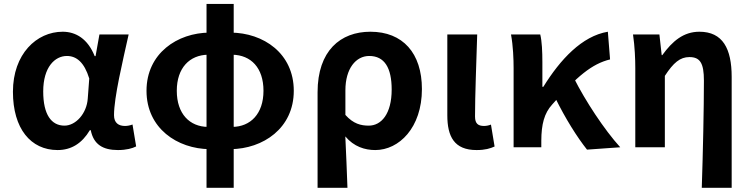

<svg xmlns="http://www.w3.org/2000/svg" viewBox="-20 -731 3725 953"><path d="M265.9 13.8C333.5 13.8 386.7 -18.9 426 -84.8H430.5C444.4 -14.2 490.6 13.8 565.5 13.8C607.2 13.8 637 5.4 655.8 -4.2L637.7 -113C625.3 -108.2 611.9 -105.8 600.5 -105.8C569.1 -105.8 545.9 -120.4 545.9 -159.3C545.9 -248.1 588.7 -425.7 618.5 -559.8H473.5L454.3 -452.4H450C415.4 -538.9 355.9 -573.5 291.1 -573.5C161.5 -573.5 44.2 -462.9 44.2 -275.5C44.2 -92.7 132.4 13.8 265.9 13.8ZM300.1 -107.4C234.8 -107.4 194.5 -162.3 194.5 -277.1C194.5 -398.4 252.7 -453.2 312 -453.2C359.5 -453.2 398.4 -421.8 423 -341.3L415.6 -242.3C410.7 -167.4 355.9 -107.4 300.1 -107.4Z M1020.7 9.4 1012.1 -101.1C921.6 -101.9 857.5 -165.7 857.5 -280.4C857.5 -394.5 921.6 -457.9 1012.1 -459.4L1020.7 -569.2C860 -568.4 707.2 -466 707.2 -280.4C707.2 -94.2 860 7.9 1020.7 9.4ZM1124.6 9.4C1285.6 7.9 1438.2 -94.2 1438.2 -280.4C1438.2 -466 1287.7 -568.4 1124.6 -569.2L1133.2 -459.4C1225.7 -457.9 1287.8 -394.5 1287.8 -280.4C1287.8 -165.7 1223 -101.9 1133.2 -101.1ZM1005.1 201.1H1140V-711.4H1005.1Z M1556.3 201.1H1704.6C1701.5 113.8 1698.3 36.5 1694 -53.9C1736.7 -2.8 1791.4 13.8 1842.6 13.8C1960.4 13.8 2074.2 -96.7 2074.2 -288.9C2074.2 -467.5 1979.2 -573.5 1818.5 -573.5C1670 -573.5 1556.3 -479.3 1556.3 -272.9ZM1810.3 -107.4C1772 -107.4 1734 -116.1 1694.4 -160.6V-282.8C1694.4 -390.5 1746.3 -453.2 1812.6 -453.2C1888.7 -453.2 1924.1 -394.1 1924.1 -286.6C1924.1 -165.3 1872.4 -107.4 1810.3 -107.4Z M2345.5 13.8C2388.5 13.8 2413.2 5.9 2434.9 -3.8L2416.9 -112.6C2405.5 -107.8 2392 -105.8 2382.8 -105.8C2353.3 -105.8 2337.8 -117.2 2337.8 -152.6C2337.8 -257.6 2344.5 -423.4 2348.6 -559.8H2200.3V-158.8C2200.3 -53.7 2234.2 13.8 2345.5 13.8Z M2529.3 0H2666.8V-32.6C2667.2 -113.9 2681.2 -169 2720.7 -212.2C2843.5 -352 2918.1 -414.2 3008.1 -436.1L2997.1 -573.5C2868.7 -552.1 2761 -435.9 2676.9 -300.2H2672.1V-423C2672.1 -474.8 2669.9 -525.6 2661.6 -559.8H2516.4C2526.9 -503.2 2529.3 -437.2 2529.3 -392.9ZM2893.7 11.7 3058.6 0C2978.7 -88 2885 -231.3 2829.1 -342.4L2734.4 -248.3C2786.7 -141.6 2845.1 -49.4 2893.7 11.7Z M3463.3 201.1H3611.7V-349.1C3611.7 -489.8 3567.3 -573.5 3451.5 -573.5C3372.8 -573.5 3317.8 -527.2 3267.2 -457.2H3264.4L3253 -559.8H3122C3130.9 -499 3133.3 -437.2 3133.3 -392.9V0H3280V-354.4C3322.9 -420.2 3355.8 -447.7 3401.7 -447.7C3454.8 -447.7 3473.9 -418 3473.9 -330.9C3473.9 -193.1 3469.2 24.1 3463.3 201.1Z"/></svg>

Font: Source Han Sans JP VF
Style: Regular
Weight: 250
Designer: Ryoko NISHIZUKA 西塚涼子 (kana, bopomofo & ideographs); Paul D. Hunt (Latin, Greek & Cyrillic); Sandoll Communications 산돌커뮤니
Foundry: Adobe
Version: Version 2.004;hotconv 1.0.118;makeotfexe 2.5.65603